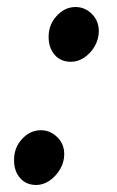

<svg xmlns="http://www.w3.org/2000/svg" viewBox="-20 -516 334 547"><path d="M182 -340Q153 -340 135.8 -359.8Q118.5 -379.5 118.5 -411Q118.5 -446 141.8 -471Q165 -496 195 -496Q222 -496 241.8 -476.2Q261.5 -456.5 261.5 -427Q261.5 -405 250.2 -385Q239 -365 220.8 -352.5Q202.5 -340 182 -340ZM83 11Q54.5 11 37.2 -8.8Q20 -28.5 20 -60Q20 -95.5 43 -120.2Q66 -145 96.5 -145Q123 -145 143 -125.5Q163 -106 163 -76.5Q163 -54.5 151.5 -34.5Q140 -14.5 121.8 -1.8Q103.5 11 83 11Z"/></svg>

Font: Libre Caslon Condensed Medium Italic
Style: Regular
Weight: 500
Italic angle: -22.583°
Designer: Pablo Impallari, Rodrigo Fuenzalida, Katja Schimmel, Ertekin Erdin
Foundry: Pablo Impallari, Rodrigo Fuenzalida
Version: Version 2.000; ttfautohint (v1.8.4.7-5d5b);gftools[0.9.33]